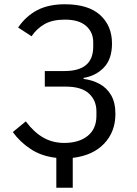

<svg xmlns="http://www.w3.org/2000/svg" viewBox="-20 -730 640 900"><path d="M244 10Q174 2 123.5 -31.5Q73 -65 40 -111L101 -161Q139 -110 183 -85Q227 -60 281 -60Q350 -60 391 -93Q432 -126 432 -187V-208Q432 -259 397 -291.5Q362 -324 288 -324H190V-397H282Q350 -397 383.5 -425.5Q417 -454 417 -511V-532Q417 -579 383.5 -608.5Q350 -638 284 -638Q226 -638 189 -617Q152 -596 128 -560L65 -601Q101 -654 154 -682Q207 -710 284 -710Q394 -710 449.5 -659.5Q505 -609 505 -526Q505 -453 467 -413.5Q429 -374 372 -365V-360Q413 -355 447 -336.5Q481 -318 501 -283.5Q521 -249 521 -196Q521 -112 468 -56.5Q415 -1 321 10V150H244Z"/></svg>

Font: Lilex
Style: Regular
Weight: 400
Monospace: yes
Designer: Mike Abbink, Paul van der Laan, Pieter van Rosmalen, Mikhael Khrustik
Foundry: Mikhael Khrustik
Version: Version 2.510